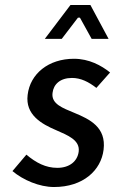

<svg xmlns="http://www.w3.org/2000/svg" viewBox="-20 -739 462 771"><path d="M197 12C314 12 386 -55 396 -138C407 -228 341 -260 278 -286C233 -305 185 -321 191 -366C195 -401 222 -426 269 -426C305 -426 336 -410 367 -386L422 -448C387 -476 338 -503 277 -503C175 -503 101 -443 91 -358C81 -278 147 -241 206 -216C251 -196 302 -177 296 -130C291 -92 260 -65 210 -65C164 -65 125 -85 86 -118L30 -52C73 -16 138 12 197 12ZM228 -583 293 -668H301L348 -583H416L343 -719H263L160 -583Z"/></svg>

Font: Falling Sky
Style: LightObl
Weight: 400
Designer: Paul D. Hunt
Foundry: Adobe Systems Incorporated
Version: Version 1.02